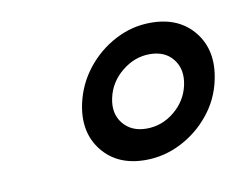

<svg xmlns="http://www.w3.org/2000/svg" viewBox="-41 -852 431 343"><g transform="rotate(-10 174.0 -680.0)"><path d="M104.5 -679.5Q112 -713.5 133.5 -740.8Q155 -768 185.5 -784Q216 -800 250 -800Q301.5 -800 328.8 -765.5Q356 -731 345 -679.5Q338 -645.5 316.2 -618.5Q294.5 -591.5 263.8 -575.8Q233 -560 199 -560Q148 -560 120.8 -594.2Q93.5 -628.5 104.5 -679.5ZM159 -679.5Q153 -652 168 -633.5Q183 -615 210.5 -615Q238.5 -615 261 -633.5Q283.5 -652 289.5 -679.5Q295.5 -707.5 281 -726.2Q266.5 -745 238.5 -745Q211 -745 188 -726.2Q165 -707.5 159 -679.5Z"/></g></svg>

Font: Besley*
Style: Italic
Weight: 400
Italic angle: -13°
Designer: Owen Earl
Foundry: indestructible type*
Version: Version 2.000; ttfautohint (v1.8.3)